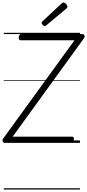

<svg xmlns="http://www.w3.org/2000/svg" viewBox="-30 -1149 700 1544"><path d="M9 0Q1 0 -4 -5.5Q-9 -11 -9.5 -19Q-10 -27 -5 -34L569 -825H136Q127 -825 123.5 -831Q120 -837 121 -851Q123 -864 128 -869.5Q133 -875 142 -875H631Q644 -875 649 -863.5Q654 -852 645 -841L72 -50H549Q558 -50 561.5 -44.5Q565 -39 564 -26Q563 -12 557.5 -6Q552 0 543 0ZM330 -939Q323 -939 314 -948Q305 -957 305 -963Q305 -966 305.5 -969Q306 -972 310 -976L464 -1120Q469 -1124 472 -1126.5Q475 -1129 479 -1129Q486 -1129 493.5 -1123.5Q501 -1118 506.5 -1110.5Q512 -1103 512 -1096Q512 -1092 511 -1089Q510 -1086 505 -1081L343 -946Q339 -943 336 -941Q333 -939 330 -939ZM0 365H613V375H0ZM0 -20H613V0H0ZM0 -505H613V-500H0ZM0 -885H613V-875H0Z"/></svg>

Font: Playwrite GB J Guides
Style: Italic
Weight: 400
Italic angle: -7.01216°
Designer: Veronika Burian, José Scaglione
Foundry: TypeTogether
Version: Version 1.003